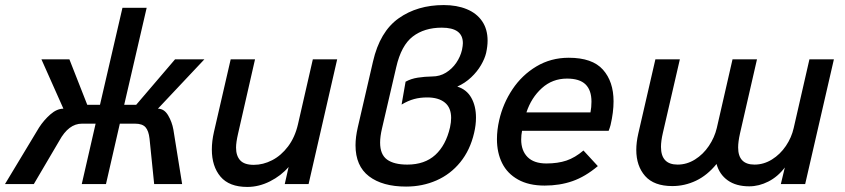

<svg xmlns="http://www.w3.org/2000/svg" viewBox="-62 -720 3306 751"><path d="M90.8 -221.2Q109.4 -250 135 -272.5Q160.6 -294.9 186 -294.9L100.1 -487.8H209.5L279.3 -310.1H329.1L417 -689.5H511.7L423.8 -310.1H470.7L622.6 -487.8H737.3L555.7 -294.9Q580.1 -294.9 595.5 -269Q610.8 -243.2 616.2 -212.9L650.4 0H541L522.9 -177.7Q519.5 -208.5 507.1 -222.4Q494.6 -236.3 466.3 -236.3H406.7L352.5 0H257.8L312 -236.3H258.3Q206.5 -236.3 169.9 -169.4L70.3 0H-42.5Z M766.6 -135.3Q766.6 -168 774.9 -204.1L840.3 -487.8H935.5L869.1 -196.8Q861.3 -163.1 861.3 -142.6Q861.3 -110.8 877.4 -93Q893.6 -75.2 930.7 -75.2Q967.3 -75.2 1002.4 -93.3Q1037.6 -111.3 1064.7 -147.2Q1091.8 -183.1 1103.5 -233.9L1161.6 -487.8H1256.8L1145 0H1051.8L1066.9 -66.9Q1037.6 -32.7 994.1 -10.7Q950.7 11.2 905.3 11.2Q834.5 11.2 800.5 -29.1Q766.6 -69.3 766.6 -135.3Z M1328.6 -151.9Q1328.6 -183.6 1337.4 -221.7L1397 -479.5Q1423.8 -596.2 1497.1 -648.2Q1570.3 -700.2 1673.8 -700.2Q1724.6 -700.2 1763.4 -684.3Q1802.2 -668.5 1823.7 -637.2Q1845.2 -606 1845.2 -561Q1845.2 -539.1 1839.4 -512.7Q1834 -490.2 1819.3 -465.1Q1804.7 -439.9 1781 -417.5Q1757.3 -395 1726.6 -381.3Q1763.2 -370.1 1781.5 -337.6Q1799.8 -305.2 1799.8 -259.8Q1799.8 -231 1792.5 -200.2Q1776.9 -132.8 1738.3 -85.4Q1699.7 -38.1 1645 -14.2Q1590.3 9.8 1526.4 9.8Q1434.1 9.8 1381.3 -30.5Q1328.6 -70.8 1328.6 -151.9ZM1698.2 -221.7Q1702.6 -242.2 1702.6 -258.8Q1702.6 -298.8 1678 -318.8Q1653.3 -338.9 1608.9 -338.9Q1581.1 -338.9 1557.6 -332.5Q1534.2 -326.2 1508.8 -311L1524.4 -400.4Q1545.4 -412.1 1572.3 -416.3Q1599.1 -420.4 1628.4 -420.9Q1658.2 -420.9 1682.4 -435.8Q1706.5 -450.7 1722.7 -474.4Q1738.8 -498 1745.1 -524.9Q1748.5 -542 1748.5 -551.3Q1748.5 -611.8 1666 -611.8Q1597.7 -611.8 1552.5 -577.1Q1507.3 -542.5 1487.8 -457L1432.1 -217.3Q1424.8 -186 1424.8 -162.1Q1424.8 -115.7 1451.9 -95.9Q1479 -76.2 1531.2 -76.2Q1599.1 -76.2 1640.6 -114Q1682.1 -151.9 1698.2 -221.7Z M1881.8 -175.8Q1881.8 -211.9 1890.6 -250Q1905.3 -314.9 1942.4 -370.6Q1979.5 -426.3 2036.1 -460.2Q2092.8 -494.1 2162.6 -494.1Q2254.9 -494.1 2296.4 -447.5Q2337.9 -400.9 2337.9 -323.7Q2337.9 -280.8 2326.2 -231Q2323.7 -221.2 2318.8 -208.5H1980Q1976.6 -191.4 1976.6 -174.3Q1976.6 -130.9 2001.5 -105.7Q2026.4 -80.6 2075.2 -80.6Q2120.1 -80.6 2153.8 -92Q2187.5 -103.5 2220.2 -131.3L2276.4 -70.3Q2227.1 -28.8 2177.2 -11.5Q2127.4 5.9 2068.4 5.9Q2006.3 5.9 1964.4 -17.6Q1922.4 -41 1902.1 -81.8Q1881.8 -122.6 1881.8 -175.8ZM2247.6 -280.3Q2251.5 -300.3 2251.5 -322.3Q2251.5 -367.2 2228.3 -389.9Q2205.1 -412.6 2155.8 -412.6Q2098.6 -412.6 2057.4 -375.2Q2016.1 -337.9 1997.1 -280.3Z M2740.7 -78.6Q2704.6 -34.2 2660.4 -13.2Q2616.2 7.8 2567.9 7.8Q2496.1 7.8 2461.4 -31.5Q2426.8 -70.8 2426.8 -133.8Q2426.8 -163.1 2434.6 -197.3L2501.5 -487.8H2597.2L2530.8 -200.2Q2523.4 -168.5 2523.4 -145.5Q2523.4 -76.2 2588.4 -76.2Q2624.5 -76.2 2656.5 -96.2Q2688.5 -116.2 2710.7 -149.2Q2732.9 -182.1 2741.7 -219.2L2803.2 -487.8H2898.9L2832.5 -198.2Q2825.2 -165.5 2825.2 -143.1Q2825.2 -76.2 2889.2 -76.2Q2925.3 -76.2 2957.5 -96.2Q2989.7 -116.2 3012 -149.2Q3034.2 -182.1 3042.5 -219.2L3104 -487.8H3199.7L3087.4 0H2992.2L3007.8 -64.9Q2980.5 -28.8 2943.6 -10Q2906.7 8.8 2868.7 8.8Q2817.4 8.8 2784.7 -14.4Q2752 -37.6 2740.7 -78.6Z"/></svg>

Font: Acari Sans Medium
Style: Italic
Weight: 500
Italic angle: -13°
Designer: Alfredo Marco Pradil and Stefan Peev
Foundry: Hanken Design Co.
Version: Version 1.045